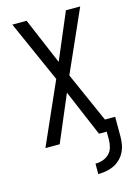

<svg xmlns="http://www.w3.org/2000/svg" viewBox="-140 -808 780 1104"><g transform="rotate(-15 250.0 -256.0)"><path d="M303 223V161Q325 161 346.5 154Q368 147 384 131.5Q400 116 406.5 94Q413 72 413 50V0H367L250 -276L133 0H48L211 -368L48 -735H133L250 -459L367 -735H452L289 -368L421 -70H482V50Q482 73 477.5 96.5Q473 120 462 141Q451 162 433.5 178.5Q416 195 394.5 205Q373 215 349.5 219Q326 223 303 223Z"/></g></svg>

Font: Iosevka
Style: Regular
Weight: 400
Monospace: yes
Designer: Belleve Invis
Foundry: Belleve Invis
Version: Version 33.2.3; ttfautohint (v1.8.4)